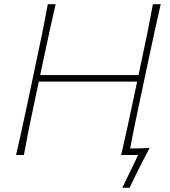

<svg xmlns="http://www.w3.org/2000/svg" viewBox="-20 -733 804 908"><path d="M56 0Q70.5 -61 82.5 -117Q94.5 -173 108.5 -238L158 -472.5Q172.5 -539.5 183.8 -596Q195 -652.5 206 -713H243Q229 -652.5 216.8 -596Q204.5 -539.5 190 -472L170 -378H635L655 -472.5Q669.5 -539.5 680.8 -596Q692 -652.5 703 -713H740Q726 -652.5 713.8 -596Q701.5 -539.5 687 -472L637.5 -238.5Q625.5 -181.5 615.2 -132Q605 -82.5 595.5 -31Q618.5 -31 643.8 -31.5Q669 -32 687.5 -33.5Q674 -7.5 661.5 16.5Q649 40.5 637.5 63.5Q626 86.5 615 109Q604 131.5 593 155H558.5L633.5 0H553Q567.5 -61 579.5 -117Q591.5 -173 605.5 -238.5L628.5 -347H163.5L140.5 -238Q126.5 -173 115.2 -117Q104 -61 93 0Z"/></svg>

Font: Commissioner Flair Thin
Style: Italic
Weight: 100
Italic angle: -12°
Designer: Kostas Bartsokas
Foundry: Kostas Bartsokas
Version: Version 1.000; ttfautohint (v1.8.3)